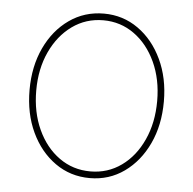

<svg xmlns="http://www.w3.org/2000/svg" viewBox="-45 -588 647 644"><g transform="rotate(5 279.0 -266.0)"><path d="M279.8 10.3Q214.4 10.3 163.1 -26.1Q111.8 -62.5 82.5 -125Q53.2 -187.5 53.2 -267.1Q53.2 -346.2 82.5 -408.7Q111.8 -471.2 163.1 -507.3Q214.4 -543.5 279.8 -543.5Q344.2 -543.5 395.3 -507.3Q446.3 -471.2 475.8 -408.7Q505.4 -346.2 505.4 -267.1Q505.4 -187.5 476.1 -125Q446.8 -62.5 395.8 -26.1Q344.7 10.3 279.8 10.3ZM279.8 -12.2Q338.4 -12.2 384.3 -45.2Q430.2 -78.1 456.5 -136Q482.9 -193.8 482.9 -267.1Q482.9 -339.8 456.3 -397.5Q429.7 -455.1 383.8 -488Q337.9 -521 279.8 -521Q221.2 -521 175 -487.8Q128.9 -454.6 102.3 -397.2Q75.7 -339.8 75.7 -267.1Q75.7 -193.8 102.3 -136Q128.9 -78.1 175 -45.2Q221.2 -12.2 279.8 -12.2Z"/></g></svg>

Font: Inter 20pt Thin
Style: Regular
Weight: 250
Version: Version 4.001;git-66647c0bb